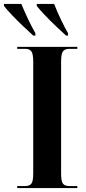

<svg xmlns="http://www.w3.org/2000/svg" viewBox="-64 -951 435 971"><path d="M23 0V-10H63Q85 -10 94.5 -22Q104 -34 104 -73V-639Q104 -679 94.5 -691.5Q85 -704 63 -704H23V-714H327V-704H287Q264 -704 254.5 -691.5Q245 -679 245 -639V-73Q245 -34 254.5 -22Q264 -10 287 -10H327V0ZM104 -771Q82 -791 52 -819.5Q22 -848 -4.5 -876Q-31 -904 -44 -921V-931H44Q57 -899 76.5 -857.5Q96 -816 115 -783V-771ZM270 -771Q248 -791 218 -819.5Q188 -848 161.5 -876Q135 -904 122 -921V-931H210Q222 -899 241.5 -857.5Q261 -816 280 -783V-771Z"/></svg>

Font: Noto Serif Display Condensed
Style: Bold
Weight: 700
Width: 3
Designer: Monotype Design Team
Foundry: Monotype Imaging Inc.
Version: Version 2.009